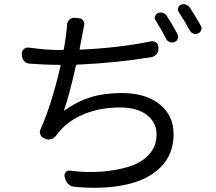

<svg xmlns="http://www.w3.org/2000/svg" viewBox="-20 -858 1040 924"><path d="M708 -659.2Q721.7 -661.1 731.9 -652.8Q742.2 -644.5 742.2 -630.9V-624Q743.2 -608.4 733.4 -597.2Q723.6 -585.9 709 -583Q535.2 -554.7 351.6 -546.9Q346.7 -546.9 345.7 -543Q312.5 -395.5 288.1 -328.1Q288.1 -327.1 289.1 -326.7Q290 -326.2 290 -326.2Q353.5 -371.1 418 -390.6Q482.4 -410.2 565.4 -410.2Q681.6 -410.2 748.5 -356Q815.4 -301.8 815.4 -212.9Q815.4 -116.2 753.9 -54.2Q692.4 7.8 586.9 30.3Q518.6 45.9 432.6 45.9Q387.7 45.9 338.9 41Q323.2 40 311 29.8Q298.8 19.5 294.9 4.9L291 -7.8Q288.1 -19.5 295.9 -28.8Q303.7 -38.1 316.4 -37.1Q367.2 -30.3 415 -30.3Q444.3 -30.3 472.7 -32.2Q547.9 -39.1 605.5 -57.6Q663.1 -76.2 698.2 -115.7Q733.4 -155.3 733.4 -210.9Q733.4 -268.6 687 -304.7Q640.6 -340.8 556.6 -340.8Q465.8 -340.8 388.7 -310.5Q311.5 -280.3 263.7 -222.7Q256.8 -213.9 251 -207Q242.2 -194.3 228 -189Q213.9 -183.6 200.2 -189.5L192.4 -192.4Q179.7 -197.3 174.3 -210Q168.9 -222.7 174.8 -235.4Q228.5 -354.5 271.5 -542Q272.5 -545.9 267.6 -545.9Q198.2 -545.9 120.1 -551.8Q105.5 -553.7 95.7 -564.5Q85.9 -575.2 85.9 -589.8L85 -599.6Q85 -613.3 95.2 -622.1Q105.5 -630.9 119.1 -628.9Q203.1 -617.2 272.5 -617.2H281.2Q286.1 -617.2 287.1 -621.1Q294.9 -663.1 297.9 -692.4Q301.8 -717.8 302.7 -739.3Q303.7 -753.9 314 -763.2Q324.2 -772.5 337.9 -772.5L358.4 -770.5Q372.1 -770.5 379.9 -759.3Q387.7 -748 384.8 -735.4Q384.8 -734.4 375 -685.5Q375 -684.6 363.3 -623Q362.3 -619.1 366.2 -619.1Q548.8 -627 708 -659.2ZM729.5 -758.8Q724.6 -765.6 724.6 -772.5Q724.6 -775.4 726.6 -779.3Q729.5 -790 739.3 -794.9Q751 -799.8 763.2 -796.4Q775.4 -793 782.2 -782.2Q811.5 -737.3 834 -694.3Q839.8 -683.6 835.9 -672.4Q832 -661.1 821.3 -656.2Q814.5 -653.3 808.6 -653.3Q803.7 -653.3 797.9 -655.3Q786.1 -659.2 780.3 -669.9Q754.9 -718.8 729.5 -758.8ZM840.8 -798.8Q835.9 -805.7 835.9 -812.5Q835.9 -816.4 836.9 -819.3Q839.8 -830.1 849.6 -835Q856.4 -837.9 864.3 -837.9Q869.1 -837.9 874 -835.9Q886.7 -832 893.6 -821.3Q923.8 -775.4 946.3 -734.4Q950.2 -728.5 950.2 -721.7Q950.2 -717.8 948.2 -712.9Q944.3 -702.1 933.6 -697.3Q927.7 -694.3 920.9 -694.3Q916 -694.3 911.1 -696.3Q899.4 -700.2 893.6 -710.9Q866.2 -760.7 840.8 -798.8Z"/></svg>

Font: Gen Jyuu GothicL Regular
Style: Regular
Weight: 400
Designer: [Source Han Sans]
Ryoko NISHIZUKA  (kana & ideographs); Paul D. Hunt (Latin, Greek & Cyrillic); Wenlong ZHANG  (bopomofo
Version: Version 1.002.20150607